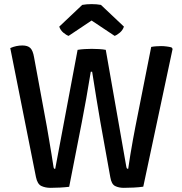

<svg xmlns="http://www.w3.org/2000/svg" viewBox="-20 -912 890 937"><path d="M30.1 -677.4Q44.7 -683.9 59.6 -687Q74.5 -690.1 88.9 -690.1Q115.4 -690.1 128.1 -677.6Q140.7 -665.2 146.2 -632.6L208.8 -293.4Q213.3 -267.6 219.4 -231.4Q225.6 -195.1 231.4 -159.4Q237.2 -123.7 240.8 -99.7Q242.1 -91.2 243.8 -89.6Q245.4 -88.1 249.5 -88.1L358.7 -668.7Q374.3 -671.4 393.8 -672.5Q413.2 -673.6 427.7 -673.6Q443 -673.6 463.1 -672.5Q483.1 -671.4 496.2 -668.7L596.2 -99.7Q597.7 -91.6 599.6 -89.9Q601.5 -88.1 605.6 -88.1Q609.7 -118.8 616.1 -156.8Q622.5 -194.8 629 -231.3Q635.6 -267.8 640.9 -294.4L717.9 -683Q729.1 -685.2 741.8 -686.1Q754.5 -687.1 765.9 -687.1Q778.3 -687.1 791.9 -685.4Q805.6 -683.8 816.9 -680.8L822.4 -673.6L679.2 -1Q659.8 2 632 3.4Q604.2 4.7 583.9 4.7Q559.7 4.7 541.8 -4.2Q523.9 -13.2 518.3 -47.2L470.1 -315Q461.8 -364 450.6 -430.9Q439.5 -497.8 429.7 -561.8H423Q412.5 -497.8 400.9 -431.5Q389.2 -365.2 379.2 -315L317.6 -0.4Q298.2 2 272.5 3.4Q246.9 4.7 226.6 4.7Q201.1 4.7 181.8 -4.4Q162.5 -13.5 155.5 -47.8ZM472.6 -888.1 584.8 -782.1Q579.1 -764.9 565.1 -752.9Q551.1 -741 539.4 -736.9L427 -811.8L314.8 -736.9Q302.9 -741 288.8 -752.9Q274.8 -764.9 269.2 -782.1L381.3 -888.1Q402.1 -891.9 427 -891.9Q451.9 -891.9 472.6 -888.1Z"/></svg>

Font: Signika SC
Style: Regular
Weight: 300
Designer: Anna Giedryś
Foundry: Anna Giedryś
Version: Version 2.000